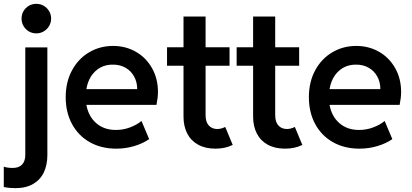

<svg xmlns="http://www.w3.org/2000/svg" viewBox="-48 -768 2148 1002"><path d="M-28.3 208V101.6Q-11.2 108.4 18.6 108.4Q50.8 108.4 67.4 90.6Q84 72.8 84 40V-520.5H199.2V41Q199.2 91.8 181.2 130.6Q163.1 169.4 125.5 191.7Q87.9 213.9 32.2 213.9Q-0.5 213.9 -28.3 208ZM64.5 -670.9Q64.5 -692.4 74.7 -710Q85 -727.5 102.5 -737.8Q120.1 -748 141.6 -748Q162.6 -748 180.2 -737.8Q197.8 -727.5 208.3 -710Q218.8 -692.4 218.8 -670.9Q218.8 -649.9 208.3 -632.3Q197.8 -614.7 180.2 -604.2Q162.6 -593.8 141.6 -593.8Q120.1 -593.8 102.5 -604.2Q85 -614.7 74.7 -632.3Q64.5 -649.9 64.5 -670.9Z M294.9 -260.7Q294.9 -340.3 327.9 -401.1Q360.8 -461.9 417.2 -495.1Q473.6 -528.3 542 -528.3Q607.4 -528.3 660.6 -498Q713.9 -467.8 745.1 -412.8Q776.4 -357.9 776.4 -287.1Q775.9 -255.9 768.6 -220.7H402.8Q413.6 -160.6 454.3 -125.2Q495.1 -89.8 556.6 -89.8Q595.7 -89.8 631.1 -103.3Q666.5 -116.7 690.4 -136.7L730.5 -42Q698.2 -19.5 653.3 -5.9Q608.4 7.8 558.6 7.8Q480.5 7.8 420.7 -25.9Q360.8 -59.6 327.9 -120.6Q294.9 -181.6 294.9 -260.7ZM668 -302.7Q668 -339.4 652.1 -368.4Q636.2 -397.5 607.7 -414.1Q579.1 -430.7 542 -430.7Q486.8 -431.2 449.7 -396.5Q412.6 -361.8 402.8 -302.7Z M909.7 -159.2V-424.8H823.7V-521.5H909.7V-681.6H1024.9V-521.5H1149.9V-424.8H1024.9V-167Q1024.9 -131.3 1041.7 -113Q1058.6 -94.7 1086.4 -94.7Q1106 -94.7 1127.4 -105.5L1166.5 -11.7Q1127.4 7.8 1076.7 7.8Q1022.9 7.8 985.4 -13.2Q947.8 -34.2 928.7 -72Q909.7 -109.9 909.7 -159.2Z M1272.9 -159.2V-424.8H1187V-521.5H1272.9V-681.6H1388.2V-521.5H1513.2V-424.8H1388.2V-167Q1388.2 -131.3 1405 -113Q1421.9 -94.7 1449.7 -94.7Q1469.2 -94.7 1490.7 -105.5L1529.8 -11.7Q1490.7 7.8 1439.9 7.8Q1386.2 7.8 1348.6 -13.2Q1311 -34.2 1292 -72Q1272.9 -109.9 1272.9 -159.2Z M1564 -260.7Q1564 -340.3 1596.9 -401.1Q1629.9 -461.9 1686.3 -495.1Q1742.7 -528.3 1811 -528.3Q1876.5 -528.3 1929.7 -498Q1982.9 -467.8 2014.2 -412.8Q2045.4 -357.9 2045.4 -287.1Q2044.9 -255.9 2037.6 -220.7H1671.9Q1682.6 -160.6 1723.4 -125.2Q1764.2 -89.8 1825.7 -89.8Q1864.7 -89.8 1900.1 -103.3Q1935.5 -116.7 1959.5 -136.7L1999.5 -42Q1967.3 -19.5 1922.4 -5.9Q1877.4 7.8 1827.6 7.8Q1749.5 7.8 1689.7 -25.9Q1629.9 -59.6 1596.9 -120.6Q1564 -181.6 1564 -260.7ZM1937 -302.7Q1937 -339.4 1921.1 -368.4Q1905.3 -397.5 1876.7 -414.1Q1848.1 -430.7 1811 -430.7Q1755.9 -431.2 1718.8 -396.5Q1681.6 -361.8 1671.9 -302.7Z"/></svg>

Font: Reddit Sans Vanilla SemiBold
Style: Regular
Weight: 600
Designer: Stephen Hutchings
Foundry: Reddit
Version: Version 1.013